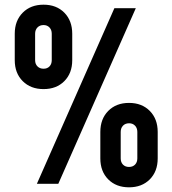

<svg xmlns="http://www.w3.org/2000/svg" viewBox="-20 -785 736 820"><path d="M137.5 0 468.5 -750H560L229 0ZM166 -404.5Q111 -404.5 77 -438.5Q43 -472.5 43 -528V-641Q43 -696.5 77 -730.8Q111 -765 166 -765Q221 -765 254.8 -730.8Q288.5 -696.5 288.5 -641V-528Q288.5 -472.5 254.8 -438.5Q221 -404.5 166 -404.5ZM166 -491.5Q182 -491.5 191.5 -501.5Q201 -511.5 201 -528V-641Q201 -657.5 191.2 -667.8Q181.5 -678 166 -678Q150 -678 140 -667.8Q130 -657.5 130 -641V-528Q130 -511.5 140 -501.5Q150 -491.5 166 -491.5ZM531 15Q476 15 442.2 -19Q408.5 -53 408.5 -108.5V-221.5Q408.5 -277 442.2 -311.2Q476 -345.5 531 -345.5Q586 -345.5 619.8 -311.2Q653.5 -277 653.5 -221.5V-108.5Q653.5 -53 619.8 -19Q586 15 531 15ZM531 -72Q547 -72 556.8 -82Q566.5 -92 566.5 -108.5V-221.5Q566.5 -238 556.8 -248.2Q547 -258.5 531.5 -258.5Q515 -258.5 505.2 -248.2Q495.5 -238 495.5 -221.5V-108.5Q495.5 -92 505.2 -82Q515 -72 531 -72Z"/></svg>

Font: Mohave Light SemiBold
Style: Regular
Weight: 600
Version: Version 2.003